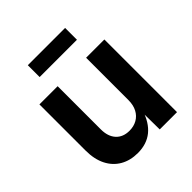

<svg xmlns="http://www.w3.org/2000/svg" viewBox="-201 -875 1020 1020"><g transform="rotate(-45 309.0 -365.0)"><path d="M252.4 6.8Q195.8 6.8 153.6 -17.6Q111.3 -42 88.1 -88.1Q64.9 -134.3 64.9 -198.7V-545.9H201.7V-221.2Q201.7 -168.5 229 -138.4Q256.3 -108.4 304.7 -108.4Q336.9 -108.4 362.1 -122.6Q387.2 -136.7 401.4 -163.6Q415.5 -190.4 415.5 -228V-545.9H552.7V0H422.9L421.4 -135.7H430.2Q408.2 -65.4 363.8 -29.3Q319.3 6.8 252.4 6.8ZM448.7 -736.8V-647.9H168.5V-736.8Z"/></g></svg>

Font: Inter
Style: 650
Weight: 650
Designer: Rasmus Andersson
Foundry: rsms
Version: Version 4.001;git-66647c0bb